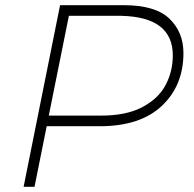

<svg xmlns="http://www.w3.org/2000/svg" viewBox="-20 -720 748 740"><path d="M113 0H71L211.5 -700H457.5Q579 -700 633 -648Q687 -596 687 -515.5Q687 -390.5 603.8 -312Q520.5 -233.5 364.5 -233.5H160ZM370.5 -274.5Q464.5 -274.5 525.5 -305.5Q589.5 -338.5 617.8 -391.5Q646 -444.5 646 -506.5Q646 -654 448.5 -659H245.5L168 -274.5Z"/></svg>

Font: Argentum Sans ExtraLight
Style: Italic
Weight: 200
Italic angle: -11°
Designer: Julieta Ulanovsky (font), Cristiano Sobral (main changes and remaster)
Foundry: Julieta Ulanovsky (font), Cristiano Sobral (main changes and remaster)
Version: Version 2.007;June 15, 2022;FontCreator 14.0.0.2814 64-bit; 